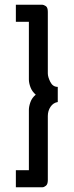

<svg xmlns="http://www.w3.org/2000/svg" viewBox="-20 -760 311 811"><path d="M47 -668V-740H159Q164 -740 173 -734.5Q182 -729 182 -710V-450Q182 -435 192.5 -414Q203 -393 224 -393V-329Q205 -326 193.5 -309Q182 -292 182 -270V1Q182 18 174 24.5Q166 31 159 31H47V-41H102V-296Q102 -310 108.5 -328.5Q115 -347 131 -360Q115 -374 108.5 -392Q102 -410 102 -424V-668Z"/></svg>

Font: Raleway Medium
Style: Regular
Weight: 500
Designer: Matt McInerney, Pablo Impallari, Rodrigo Fuenzalida
Foundry: Matt McInerney, Pablo Impallari, Rodrigo Fuenzalida
Version: Version 4.026